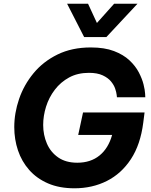

<svg xmlns="http://www.w3.org/2000/svg" viewBox="-20 -1006 816 1036"><path d="M434 -806 342 -986H455L503 -882L596 -986H722L554 -806ZM382 10Q300 10 239 -16.5Q178 -43 137.5 -89Q97 -135 77 -194.5Q57 -254 57 -320Q57 -396 83 -472Q109 -548 161 -611Q213 -674 290.5 -712Q368 -750 470 -750Q544 -750 595 -730.5Q646 -711 678.5 -680.5Q711 -650 729 -615.5Q747 -581 754.5 -550.5Q762 -520 763 -500.5Q764 -481 764 -481H611Q611 -481 609.5 -494.5Q608 -508 601.5 -527.5Q595 -547 579 -566.5Q563 -586 534 -599.5Q505 -613 460 -613Q399 -613 353 -588Q307 -563 275.5 -521.5Q244 -480 228.5 -430.5Q213 -381 213 -332Q213 -278 233 -231.5Q253 -185 294 -156.5Q335 -128 397 -128Q469 -128 517 -167Q565 -206 585 -278H402L428 -399H760L753 -344Q738 -226 686.5 -147.5Q635 -69 556.5 -29.5Q478 10 382 10Z"/></svg>

Font: Be Vietnam Pro
Style: Bold Italic
Weight: 700
Italic angle: -12°
Designer: Lam Bao, Tony Le, Vietanh Nguyen
Foundry: Yellow Type Foundry
Version: Version 1.002; ttfautohint (v1.8.3)